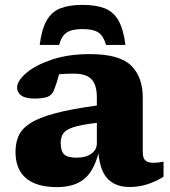

<svg xmlns="http://www.w3.org/2000/svg" viewBox="-20 -753 697 786"><path d="M511 12.5Q454 12.5 422 -19.8Q390 -52 383 -125.5Q363 -50 322.5 -18.5Q282 13 212.5 13Q130.5 13 87 -23Q43.5 -59 43.5 -131.5Q43.5 -168 56.2 -197Q69 -226 103.8 -248.5Q138.5 -271 204.2 -288.8Q270 -306.5 376.5 -321V-354.5Q376.5 -404.5 355 -428Q333.5 -451.5 281.5 -451.5Q262.5 -451.5 248 -450.8Q233.5 -450 222 -449Q213 -415 202 -386.5Q193.5 -363.5 174.5 -356.5Q155.5 -349.5 121 -349.5Q84.5 -349.5 67.2 -362Q50 -374.5 50 -394.5Q50 -421.5 86.8 -453.5Q123.5 -485.5 190.8 -508.5Q258 -531.5 349 -531.5Q468.5 -531.5 516.5 -484.8Q564.5 -438 564.5 -353.5V-129.5Q564.5 -105 575.5 -95.8Q586.5 -86.5 608.5 -86.5Q624 -86.5 649.5 -91V-29.5Q619.5 -10.5 584.2 1Q549 12.5 511 12.5ZM228.5 -168Q228.5 -135 242.5 -121.2Q256.5 -107.5 294 -107.5Q331 -107.5 353.8 -123.8Q376.5 -140 376.5 -166V-250Q312 -242.5 280.5 -232.2Q249 -222 238.8 -206.5Q228.5 -191 228.5 -168ZM318 -634Q274 -634 253 -619.8Q232 -605.5 222 -569H142.5Q150.5 -633 170.8 -668.8Q191 -704.5 227 -718.8Q263 -733 318 -733Q373 -733 409 -718.8Q445 -704.5 465.2 -668.8Q485.5 -633 493.5 -569H414Q404 -605.5 383 -619.8Q362 -634 318 -634Z"/></svg>

Font: Newsreader 6pt
Style: Bold
Weight: 700
Designer: Hugues Gentile
Foundry: Production Type
Version: Version 1.003; ttfautohint (v1.8.3)